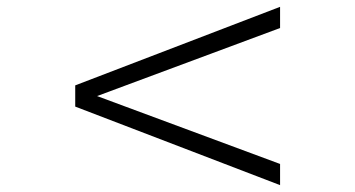

<svg xmlns="http://www.w3.org/2000/svg" viewBox="-20 -581 1040 562"><path d="M200.2 -269V-331.1L799.8 -561V-499L264.2 -299.8L799.8 -101.1V-39.1Z"/></svg>

Font: Charis SIL Cyr
Style: Italic
Weight: 400
Italic angle: -11°
Foundry: SIL International
Version: Version 5.000